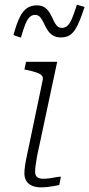

<svg xmlns="http://www.w3.org/2000/svg" viewBox="-20 -803 384 826"><path d="M242 -642Q220 -642 206 -651.5Q192 -661 183 -676Q174 -691 167.5 -705.5Q161 -720 152.5 -729.5Q144 -739 131 -739Q117 -739 107 -729Q97 -719 88.5 -697.5Q80 -676 70 -641L38 -652Q51 -701 65 -729Q79 -757 97 -768.5Q115 -780 138 -780Q160 -780 173 -770.5Q186 -761 194.5 -746.5Q203 -732 209.5 -717Q216 -702 224.5 -692.5Q233 -683 246 -683Q261 -683 271.5 -693.5Q282 -704 291 -726.5Q300 -749 311 -783L344 -773Q328 -724 314 -695Q300 -666 283.5 -654Q267 -642 242 -642ZM155 3Q135 3 119 -3.5Q103 -10 94 -23.5Q85 -37 85 -57Q85 -73 88 -92.5Q91 -112 96.5 -137Q102 -162 108 -192L164 -460Q166 -472 159 -479Q152 -486 136 -491.5Q120 -497 95 -502L85 -504L92 -537H226L148 -171Q142 -146 138.5 -125.5Q135 -105 133 -90Q131 -75 131 -64Q131 -48 140 -41Q149 -34 164 -34Q180 -34 194 -36Q208 -38 220.5 -40.5Q233 -43 242 -43L235 -7Q225 -5 211.5 -2.5Q198 0 184 1.5Q170 3 155 3Z"/></svg>

Font: Roboto Serif 20pt Thin
Style: Italic
Weight: 250
Italic angle: -10°
Version: Version 1.007